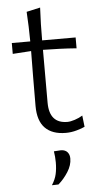

<svg xmlns="http://www.w3.org/2000/svg" viewBox="-63 -710 531 1031"><g transform="rotate(-5 203.0 -194.0)"><path d="M273.5 10.5Q200.5 10.5 162 -28.5Q123.5 -67.5 123.5 -147.5Q123.5 -230 124.2 -306.5Q125 -383 125.5 -443.5L26 -437V-495.5H125.5Q125 -538 123.8 -576.2Q122.5 -614.5 120 -655.5L194 -672Q191.5 -622.5 190.5 -583Q189.5 -543.5 189.5 -495.5H370V-437Q325 -440.5 279.2 -442.2Q233.5 -444 189.5 -444.5V-160Q189.5 -47.5 287 -47.5Q303 -47.5 326.8 -55.2Q350.5 -63 369 -74.5L376 -13.5Q361.5 -6 332.2 2.2Q303 10.5 273.5 10.5ZM174 284Q193 254.5 199.2 226.2Q205.5 198 205.5 163.5Q205.5 148.5 204.2 133.2Q203 118 200.5 103.5L239.5 101Q262.5 102 273.8 115.5Q285 129 285 149.5Q285 185.5 262.2 221.2Q239.5 257 209.5 283Z"/></g></svg>

Font: Commissioner Flair Light
Style: Regular
Weight: 300
Designer: Kostas Bartsokas
Foundry: Kostas Bartsokas
Version: Version 1.000; ttfautohint (v1.8.3)